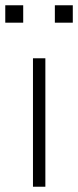

<svg xmlns="http://www.w3.org/2000/svg" viewBox="-22 -708 296 728"><path d="M103 0V-487H150V0ZM186 -622V-688H254V-622ZM-2 -622V-688H66V-622Z"/></svg>

Font: Nunito Sans 10pt SemiExpanded ExtraLight
Style: Regular
Weight: 250
Width: 6
Designer: Vernon Adams
Foundry: Vernon Adams
Version: Version 3.101;gftools[0.9.27]